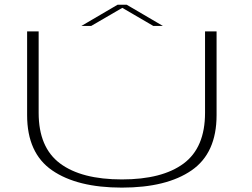

<svg xmlns="http://www.w3.org/2000/svg" viewBox="-20 -810 1090 832"><path d="M508 3Q702 3 810.2 -71.8Q918.5 -146.5 918.5 -311V-674H868.5V-321Q868.5 -170.5 775.8 -101.5Q683 -32.5 508 -32.5Q333 -32.5 240.2 -101.8Q147.5 -171 147.5 -321V-674H97.5V-311Q97.5 -146.5 206 -71.8Q314.5 3 508 3ZM332.5 -697.5H375L510 -776L644.5 -697.5H686L529 -789.5H489.5Z"/></svg>

Font: Anybody ExtraExpanded ExtraLight
Style: Regular
Weight: 250
Width: 8
Version: Version 1.113;gftools[0.9.25]